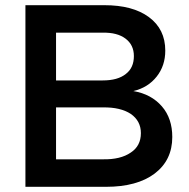

<svg xmlns="http://www.w3.org/2000/svg" viewBox="-20 -720 729 740"><path d="M554 -654C512 -685 455 -700 382 -700H78V0H389C468 0 531 -17 576 -51C621 -85 644 -132 644 -192C644 -239 631 -279 604 -310C577 -341 541 -361 494 -369C532 -378 562 -397 584 -425C606 -453 617 -486 617 -525C617 -580 596 -623 554 -654ZM465 -435C444 -418 414 -410 376 -410H196V-594H376C413 -595 443 -587 464 -571C485 -555 496 -533 496 -504C496 -474 486 -451 465 -435ZM484 -132C458 -114 422 -105 376 -106H196V-306H376C422 -307 458 -298 484 -281C510 -263 523 -238 523 -207C523 -174 510 -149 484 -132Z"/></svg>

Font: Argentum Sans
Style: Regular
Weight: 400
Designer: Julieta Ulanovsky
Foundry: Julieta Ulanovsky
Version: Version 5.001;March 29, 2019;FontCreator 11.5.0.2425 64-bit